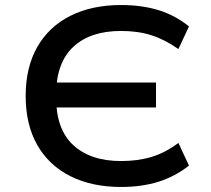

<svg xmlns="http://www.w3.org/2000/svg" viewBox="-20 -734 839 763"><path d="M461 9Q345 9 259.5 -34Q174 -77 128 -158Q82 -239 82 -353Q82 -466 128 -547Q174 -628 259.5 -671Q345 -714 461 -714Q543 -714 609 -694Q675 -674 731 -629L689 -539Q635 -577 581.5 -594Q528 -611 461 -611Q340 -611 272.5 -549Q205 -487 203 -365L176 -406H600V-307H175L203 -346Q203 -220 271.5 -157Q340 -94 461 -94Q528 -94 582.5 -110.5Q637 -127 689 -166L731 -76Q675 -32 609 -11.5Q543 9 461 9Z"/></svg>

Font: Nunito Sans 7pt SemiExpanded SemiBold
Style: Regular
Weight: 600
Width: 6
Designer: Vernon Adams
Foundry: Vernon Adams
Version: Version 3.101;gftools[0.9.27]